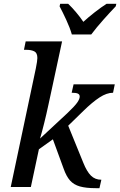

<svg xmlns="http://www.w3.org/2000/svg" viewBox="-20 -976 627 1002"><path d="M479 6Q429 6 397 -3Q365 -12 345.5 -34Q326 -56 312 -96L256 -249L183 -197L141 0H36L167 -619Q175 -659 175 -673Q175 -700 159 -708Q143 -716 118 -716H105L114 -760H304L250 -509Q242 -473 232 -426Q222 -379 210.5 -333Q199 -287 189 -253L331 -385Q369 -421 382.5 -440Q396 -459 396 -472Q396 -483 386.5 -487.5Q377 -492 354 -492L364 -536H579L570 -492Q537 -492 499.5 -467.5Q462 -443 415 -397L336 -320L415 -126Q433 -81 454.5 -59.5Q476 -38 509 -38L499 6ZM355 -796Q345 -831 325.5 -873Q306 -915 291 -943L294 -956H336Q355 -938 377 -912Q399 -886 415 -862Q441 -886 475 -912.5Q509 -939 536 -956H587L584 -943Q557 -915 520 -873.5Q483 -832 456 -796Z"/></svg>

Font: Noto Serif SemiCondensed Medium
Style: Italic
Weight: 500
Width: 4
Italic angle: -12°
Designer: Monotype Design Team
Foundry: Monotype Imaging Inc.
Version: Version 2.013